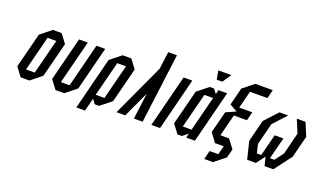

<svg xmlns="http://www.w3.org/2000/svg" viewBox="-79 -1134 2878 1726"><g transform="rotate(20 1360.0 -271.0)"><path d="M125 0 62.5 -83.3 147.5 -416.7 251.7 -500H335L397.5 -416.7L312.5 -83.3L208.3 0ZM145.8 -83.3H229.2L314.2 -416.7H230.8Z M501.7 -500H585L479.2 -83.3H562.5L668.3 -500H751.7L645.8 -83.3L541.7 0H458.3L395.8 -83.3Z M897.5 -416.7 812.5 -83.3H895.8L980.8 -416.7ZM918.3 -500H1001.7L1064.2 -416.7L979.2 -83.3L875 0H833.3L802.5 -41.7L770.8 83.3H687.5L814.2 -416.7Z M1291.7 0H1208.3L1240.8 -250L1125 0H1041.7L1272.5 -500L1294.2 -666.7H1377.5Z M1458.3 0H1375L1501.7 -500H1585Z M1719.2 -41.7 1666.7 0H1625L1562.5 -83.3L1647.5 -416.7L1751.7 -500H1793.3L1825 -458.3L1835 -500H1918.3L1791.7 0H1708.3ZM1814.2 -416.7H1730.8L1645.8 -83.3H1729.2ZM1788.3 -583.3 1773.3 -666.7H1898.3L1841.7 -583.3Z M1906.7 -125 1960 -333.3 2053.3 -375 1980.8 -416.7 2023.3 -583.3 2127.5 -666.7H2294.2L2273.3 -583.3H2106.7L2064.2 -416.7H2189.2L2168.3 -333.3H2043.3L1990 -125H2073.3L2135.8 -41.7L2114.2 41.7L2010 125H1926.7L1947.5 41.7H2030.8L2052.5 -41.7H1969.2Z M2303.3 -375 2418.3 -500H2501.7L2386.7 -375L2334.2 -166.7L2354.2 -83.3H2395.8L2449.2 -291.7H2532.5L2479.2 -83.3H2520.8L2584.2 -166.7L2636.7 -375L2585 -500H2668.3L2720 -375L2667.5 -166.7L2541.7 0H2458.3L2437.5 -83.3L2375 0H2291.7L2250.8 -166.7Z"/></g></svg>

Font: Yulong
Style: Italic
Weight: 400
Italic angle: -14.25°
Designer: GGBotNet
Foundry: f0n7.com
Version: 1.00